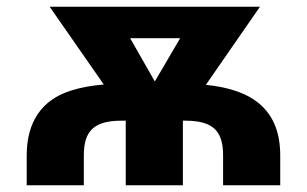

<svg xmlns="http://www.w3.org/2000/svg" viewBox="-20 -548 908 568"><path d="M640 -88V0H809V-88C809 -220 731 -283 589 -297L749 -528H127L287 -298C251 -295 218 -289 190 -280C104 -253 59 -188 59 -88V0H228V-88C228 -159 256 -191 340 -191H352V0H521V-191H528C612 -191 640 -159 640 -88ZM438 -307 365 -435H513Z"/></svg>

Font: Asimov
Style: XWid
Weight: 500
Designer: Google
Version: Version 2.000980; 2014